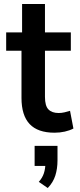

<svg xmlns="http://www.w3.org/2000/svg" viewBox="-20 -657 401 965"><path d="M254 10Q170 10 129 -33.5Q88 -77 88 -165V-402H11V-494H91V-637H206V-494H336V-402H206V-170Q206 -125 223.5 -107Q241 -89 275 -89Q289 -89 304.5 -92.5Q320 -96 332 -100L349 -11Q330 -1 305.5 4.5Q281 10 254 10ZM220 288 175 257Q193 237 200.5 214Q208 191 208 165L229 177H154V76H269V149Q269 191 258 225.5Q247 260 220 288Z"/></svg>

Font: Nunito Sans 10pt Condensed
Style: Bold
Weight: 700
Width: 3
Designer: Vernon Adams
Foundry: Vernon Adams
Version: Version 3.101;gftools[0.9.27]